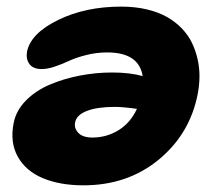

<svg xmlns="http://www.w3.org/2000/svg" viewBox="-20 -512 643 575"><path d="M230 43Q159.7 43 108.6 21.7Q57.6 0.5 33.4 -42.5Q9.3 -85.4 21 -144Q28.3 -181.2 57.6 -210.9Q86.9 -240.7 128.9 -258.5Q170.9 -276.4 219 -285.6Q267.1 -294.9 315.9 -294.9Q368.2 -294.9 407.2 -284.2Q396 -355 300.8 -355Q269 -355 238.3 -347.2Q207.5 -339.4 187.7 -330.1Q168 -320.8 145.3 -313Q122.6 -305.2 105 -305.2Q79.1 -305.2 68.1 -320.3Q57.1 -335.4 61 -357.9Q72.8 -412.6 154.5 -452.4Q236.3 -492.2 342.8 -492.2Q384.8 -492.2 419.7 -483.9Q454.6 -475.6 480 -461.2Q505.4 -446.8 524.4 -427Q543.5 -407.2 554.7 -384Q565.9 -360.8 571.8 -334.7Q577.6 -308.6 577.4 -282.2Q577.1 -255.9 571.8 -229Q548.3 -110.4 455.1 -33.7Q361.8 43 230 43ZM205.1 -146Q201.2 -128.4 214.4 -114.3Q227.5 -100.1 256.8 -100.1Q299.3 -100.1 335 -122.1Q370.6 -144 390.1 -186Q348.1 -191.9 324.2 -191.9Q271.5 -191.9 240.5 -179.9Q209.5 -168 205.1 -146Z"/></svg>

Font: Shantell Sans Bouncy
Style: Italic
Weight: 800
Italic angle: -11.31°
Designer: Stephen Nixon, Anya Danilova, Shantell Martin
Foundry: Arrow Type
Version: Version 1.006;[9816181b4]